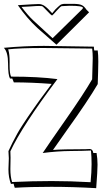

<svg xmlns="http://www.w3.org/2000/svg" viewBox="-29 -947 532 1000"><path d="M334 -917Q319 -917 293 -915Q287 -915 267 -892Q247 -869 242 -866Q237 -868 216 -890.5Q195 -913 190 -915Q182 -916 174.5 -916Q167 -916 158 -915.5Q149 -915 128 -913.5Q107 -912 83 -911Q117 -866 144.5 -840.5Q172 -815 202 -787.5Q232 -760 245 -748L401 -901Q401 -901 403 -906Q403 -917 334 -917ZM64 -920Q157 -926 173 -926Q189 -926 204 -915.5Q219 -905 243 -878Q245 -880 249 -885.5Q253 -891 259 -897.5Q265 -904 272.5 -910.5Q280 -917 284 -920.5Q288 -924 295.5 -925.5Q303 -927 305 -927Q317 -927 350 -927Q383 -927 396.5 -920.5Q410 -914 421 -897L435 -883L265 -714Q251 -727 218.5 -755Q186 -783 166 -801Q111 -852 64 -920ZM438 -171Q454 -171 457 -150H474Q479 -120 479 -89Q479 -58 472 33Q348 26 238 26Q128 26 48 31Q44 20 42 10Q31 10 28 11Q15 -22 15 -65L17 -123Q17 -136 15 -160Q34 -202 61 -251Q72 -271 90 -298.5Q108 -326 118.5 -341.5Q129 -357 150.5 -387.5Q172 -418 180 -429Q188 -440 211.5 -471.5Q235 -503 240 -510Q133 -518 43 -518L35 -538Q35 -538 23 -538Q13 -555 13 -615.5Q13 -676 -9 -698Q100 -708 200 -708L460 -704Q460 -692 462 -684H480Q483 -661 483 -626.5Q483 -592 482 -573L480 -509Q430 -423 318 -267Q264 -191 247 -166Q296 -170 416 -170ZM454 -645Q454 -670 451 -694L198 -697Q73 -697 13 -690Q15 -688 15 -686V-685Q21 -665 21 -626V-604Q21 -562 29 -548Q171 -548 270 -535Q86 -290 25 -159Q26 -148 26 -126L25 -67Q25 -26 34 1Q141 -4 239.5 -4Q338 -4 443 2V0Q448 -52 448 -92Q448 -132 445 -160V-163Q407 -161 338.5 -160.5Q270 -160 193 -150L194 -151Q221 -192 314 -325Q407 -458 451 -534V-535Z"/></svg>

Font: Londrina Shadow
Style: Regular
Weight: 400
Designer: Marcelo Magalhaes
Foundry: Marcelo Magalhaes
Version: Version 1.001 2011